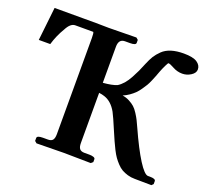

<svg xmlns="http://www.w3.org/2000/svg" viewBox="-117 -791 1002 931"><g transform="rotate(20 384.0 -326.0)"><path d="M751 1 665 0Q645 0 627.7 -5.1Q610.4 -10.3 596.9 -17.8Q583.5 -25.4 570.6 -39.3Q557.6 -53.2 548.6 -65.9Q539.6 -78.6 528.6 -100.1Q517.6 -121.6 510.7 -137.7L492.2 -180.2Q462.4 -251 452.1 -269.5Q427.2 -314 388.7 -326.7Q375.5 -331.1 359.9 -333V-74.2Q359.9 -53.7 367.4 -44.4Q375 -35.2 392.1 -35.2H418Q430.7 -35.2 439.5 -32Q448.2 -28.8 448.2 -22.9V-7.8L438 1Q337.9 -1 299.8 -1L158.2 1L147.9 -7.8V-22.9Q147.9 -35.2 178.2 -35.2H204.1Q221.7 -35.2 228.8 -44.7Q235.8 -54.2 235.8 -74.2V-570.8Q235.8 -597.2 231.9 -601.1H139.2Q114.7 -601.1 95.2 -563Q70.3 -522 56.2 -474.1H-2.9L16.1 -646H171.9H230Q252.9 -645 295.9 -645L438 -647L448.2 -638.2V-623Q448.2 -610.8 418 -610.8H392.1Q359.9 -610.8 359.9 -570.8V-384.8Q406.7 -388.7 431.2 -398.9Q446.3 -408.2 460 -423.8Q473.6 -439.5 485.8 -462.2Q498 -484.9 505.1 -500.2Q512.2 -515.6 522.9 -542Q533.7 -567.9 543.9 -584.5Q554.7 -601.6 572.3 -618.7Q589.8 -635.7 617.2 -644.3Q644.5 -652.8 681.2 -652.8Q729 -652.8 750 -638.7Q771 -624.5 771 -603Q771 -584.5 750.2 -571.3Q729.5 -558.1 706.1 -558.1Q680.2 -558.1 657.2 -570.8Q635.3 -583 627 -583Q624.5 -583 616 -565.4Q607.4 -547.9 600.1 -528.8L590.8 -503.9Q587.9 -496.1 580.1 -477.8Q572.3 -459.5 566.2 -449.5Q560.1 -439.5 549.3 -423.8Q538.6 -408.2 528.1 -397.9Q517.6 -387.7 502.7 -377.2Q487.8 -366.7 471.2 -359.9Q491.2 -356.9 508.1 -347.9Q524.9 -338.9 535.6 -329.3Q546.4 -319.8 558.1 -301.5Q569.8 -283.2 575.2 -272L590.8 -238.8Q634.3 -142.1 668.2 -88.6Q702.1 -35.2 720.2 -35.2H730Q759.8 -35.2 759.8 -22.9V-7.8Z"/></g></svg>

Font: Linux Libertine G
Style: Bold
Weight: 700
Designer: Philipp H. Poll
Foundry: Philipp H. Poll
Version: Version 5.0.3